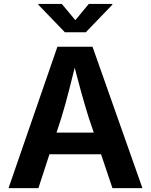

<svg xmlns="http://www.w3.org/2000/svg" viewBox="-20 -968 777 988"><path d="M23.9 0 275.4 -727.5H456.1L712.9 0H558.6L436 -364.3Q416 -427.7 394.8 -505.1Q373.5 -582.5 349.1 -677.2H378.9Q355.5 -582 335.4 -504.2Q315.4 -426.3 296.4 -364.3L177.7 0ZM175.8 -174.3V-285.6H561.5V-174.3ZM297.9 -947.8 367.7 -864.3 437 -947.8H558.1V-943.8L421.4 -801.8H314L177.2 -943.8V-947.8Z"/></svg>

Font: Inter
Style: 650
Weight: 650
Designer: Rasmus Andersson
Foundry: rsms
Version: Version 4.001;git-66647c0bb